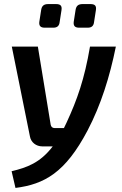

<svg xmlns="http://www.w3.org/2000/svg" viewBox="-20 -719 600 943"><path d="M200 -583H242C261 -583 271 -592 273 -611L282 -669C285 -689 279 -699 255 -699H217C195 -699 185 -690 182 -669L173 -611C171 -591 180 -583 200 -583ZM369 -583H411C430 -583 440 -592 442 -611L451 -669C454 -689 448 -699 424 -699H386C364 -699 354 -690 351 -669L342 -611C340 -591 349 -583 369 -583ZM422 -490C395 -331 359 -229 307 -117C303 -108 298 -99 294 -90H248C238 -90 231 -96 229 -106L166 -490H38L127 -49C132 -20 157 0 188 0H239C177 81 112 104 37 122L56 204C198 186 301 129 410 -78C476 -204 519 -342 549 -490Z"/></svg>

Font: Exo 2 Semi Bold
Style: Italic
Weight: 600
Italic angle: -8°
Designer: Natanael Gama
Version: Version 1.001;PS 001.001;hotconv 1.0.88;makeotf.lib2.5.64775